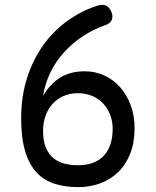

<svg xmlns="http://www.w3.org/2000/svg" viewBox="-20 -759 640 789"><path d="M300 -80Q332 -80 358 -88.5Q384 -97 403 -115.5Q422 -134 432.5 -162.5Q443 -191 443 -230Q443 -260 433 -286.5Q423 -313 404.5 -333Q386 -353 359.5 -364.5Q333 -376 300 -376Q266 -376 239 -363.5Q212 -351 194 -330Q176 -309 166.5 -281Q157 -253 157 -221Q157 -180 168.5 -152.5Q180 -125 199.5 -109Q219 -93 245 -86.5Q271 -80 300 -80ZM372 -733Q393 -741 408.5 -738.5Q424 -736 435 -716Q445 -698 440.5 -681Q436 -664 414 -656Q366 -640 322.5 -611.5Q279 -583 244.5 -545.5Q210 -508 187.5 -462Q165 -416 157 -365Q184 -412 225.5 -439Q267 -466 329 -466Q372 -466 409.5 -448.5Q447 -431 474.5 -399.5Q502 -368 517.5 -325.5Q533 -283 533 -233Q533 -173 515 -127.5Q497 -82 465.5 -51.5Q434 -21 391.5 -5.5Q349 10 301 10Q249 10 205.5 -3.5Q162 -17 131.5 -49Q101 -81 84 -135.5Q67 -190 67 -272Q67 -363 91 -438Q115 -513 156 -571Q197 -629 252.5 -670Q308 -711 372 -733Z"/></svg>

Font: Maple Mono NF
Style: Regular
Weight: 400
Monospace: yes
Designer: subframe7536
Version: Version 7.000